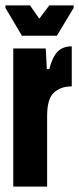

<svg xmlns="http://www.w3.org/2000/svg" viewBox="-23 -689 292 709"><path d="M26 -510H146L150 -434H159Q171 -480 190.5 -499Q210 -518 242 -518V-370Q201 -370 176 -347Q151 -324 151 -261V0H26ZM58 -557 -3 -660V-669H88L122 -620L159 -669H249V-660L187 -557Z"/></svg>

Font: Saira Ultra Condensed Black
Style: Regular
Weight: 900
Width: 1
Designer: Hector Gatti with collaboration of the Omnibus-Type team
Foundry: Omnibus-Type
Version: Version 1.001; ttfautohint (v1.8)